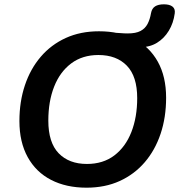

<svg xmlns="http://www.w3.org/2000/svg" viewBox="-20 -860 831 890"><path d="M381 10Q287 10 217 -26Q147 -62 108.5 -131.5Q70 -201 70 -299Q70 -389 95.5 -465Q121 -541 169 -597Q217 -653 285 -684Q353 -715 439 -715Q534 -715 603.5 -679Q673 -643 711.5 -574Q750 -505 750 -407Q750 -316 724.5 -240Q699 -164 651 -108Q603 -52 535 -21Q467 10 381 10ZM383 -100Q458 -100 510 -139.5Q562 -179 589 -248Q616 -317 616 -405Q616 -506 568 -555.5Q520 -605 436 -605Q362 -605 310 -566Q258 -527 231 -458.5Q204 -390 204 -301Q204 -199 252 -149.5Q300 -100 383 -100ZM536 -641 500 -709Q522 -708 539 -706.5Q556 -705 572 -705Q610 -705 631.5 -716.5Q653 -728 664 -749Q675 -770 680 -799Q684 -821 699 -830.5Q714 -840 740 -840Q766 -840 779.5 -829.5Q793 -819 790 -798Q784 -753 762.5 -717.5Q741 -682 707.5 -661.5Q674 -641 628 -641Z"/></svg>

Font: Nunito ExtraLight
Style: Italic
Weight: 200
Italic angle: -9°
Designer: Vernon Adams
Foundry: Vernon Adams
Version: Version 3.602